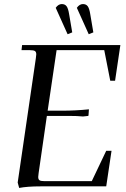

<svg xmlns="http://www.w3.org/2000/svg" viewBox="-20 -926 626 954"><path d="M67.9 -19 158.2 -637.2Q160.2 -650.9 160.2 -655.8Q160.2 -668.5 153.3 -672.6Q146.5 -676.8 127.9 -676.8H86.9L89.8 -702.1H578.1L551.8 -524.9H527.8L498 -676.8H261.2L216.8 -376H288.1Q355.5 -376 421.9 -382.8L419.9 -355L418.9 -350.1L392.1 -347.2Q365.2 -350.1 321.8 -350.1H212.9L171.9 -65.9Q169.9 -52.2 169.9 -46.9Q169.9 -34.2 176.8 -30Q183.6 -25.9 202.1 -25.9H436L507.8 -176.8H534.2L507.8 0H181.2Q116.2 0 75.2 7.8ZM256.8 -887.2Q270 -905.8 287.1 -905.8Q302.7 -905.8 310.8 -895Q318.8 -884.3 323.2 -856.9L338.9 -765.1L315.9 -755.9ZM361.8 -887.2Q375 -905.8 392.1 -905.8Q407.7 -905.8 415.8 -895Q423.8 -884.3 428.2 -856.9L443.8 -765.1L420.9 -755.9Z"/></svg>

Font: Dihjauti
Style: Bold Italic
Weight: 700
Italic angle: -9°
Designer: T. Christopher White
Version: Version 3.0.0